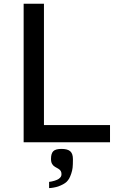

<svg xmlns="http://www.w3.org/2000/svg" viewBox="-20 -746 640 1007"><path d="M287.5 192.5Q294.5 187.5 298.5 182Q302.5 176.5 302.5 167.5Q302.5 158 298.8 151.2Q295 144.5 286 139Q278 134.5 268.8 129.2Q259.5 124 253.5 114.2Q247.5 104.5 247.5 87.5Q247.5 59 259.5 47Q271.5 35 302.5 35Q334.5 35 348.5 47.5Q362.5 60 362.5 89Q362.5 118 360.8 133.5Q359 149 353.5 165Q348 181 342.8 190.2Q337.5 199.5 329 208Q315 221 285 232Q274.5 235.5 260.2 238Q246 240.5 237.5 240.5V208Q251 206.5 266.2 201.8Q281.5 197 287.5 192.5ZM104 -726.5H210.5V-90H557V0H104Z"/></svg>

Font: JuliaMono Medium
Style: Regular
Weight: 500
Monospace: yes
Designer: cormullion
Foundry: corm
Version: Version 0.054; ttfautohint (v1.8.4)